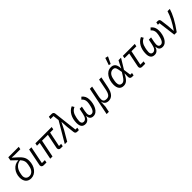

<svg xmlns="http://www.w3.org/2000/svg" viewBox="429 -2604 4629 4629"><g transform="rotate(-45 2743.0 -290.0)"><path d="M546 -672 560 -740H203L186 -651L311 -531C314 -527 318 -524 321 -521L320 -516C162 -516 49 -367 49 -200C49 -60 127 12 235 12C391 12 501 -141 501 -320C501 -422 464 -486 360 -580L257 -673L258 -677L341 -672ZM423 -331C423 -303 414 -250 401 -201C378 -112 319 -57 245 -57C167 -57 125 -106 125 -178C125 -196 131 -235 142 -283C169 -397 245 -476 354 -488C407 -429 423 -387 423 -331Z M778 -68H677L767 -516H690L604 -87C602 -77 601 -70 601 -63C601 -26 624 0 671 0H765Z M1320 0 1333 -68H1260L1337 -448H1445L1459 -516H903L889 -448H984L894 0H971L1061 -448H1260L1187 -87C1185 -77 1184 -70 1184 -63C1184 -26 1206 0 1251 0Z M1694 -516 1390 0H1472L1622 -258L1709 -431H1714L1724 -258L1747 -60C1751 -20 1773 0 1817 0H1870L1883 -68H1820L1749 -680C1744 -720 1723 -740 1679 -740H1586L1573 -672H1676Z M2321 -349H2244L2215 -207C2195 -104 2153 -57 2096 -57C2052 -57 2026 -85 2026 -143C2026 -160 2029 -193 2034 -219L2043 -265C2065 -373 2109 -435 2189 -469L2154 -528C2026 -474 1950 -333 1950 -159C1950 -37 2002 12 2088 12C2154 12 2205 -29 2233 -115H2237C2241 -33 2277 12 2359 12C2505 12 2573 -179 2573 -328C2573 -422 2544 -480 2482 -528L2432 -476C2476 -440 2497 -400 2497 -334C2497 -318 2495 -296 2491 -278L2482 -234C2454 -95 2409 -57 2359 -57C2313 -57 2287 -85 2287 -143C2287 -160 2290 -193 2295 -219Z M2878 12C2981 12 3059 -58 3095 -234L3152 -516H3075L3020 -240C2990 -92 2948 -57 2872 -57C2806 -57 2772 -85 2772 -151C2772 -185 2777 -215 2783 -247L2837 -516H2760L2616 200H2693L2723 52L2730 -102H2735C2749 -30 2799 12 2878 12Z M3624 -762 3550 -780 3487 -597 3539 -585ZM3749 -68H3691L3665 -257L3823 -516H3737L3700 -446L3646 -332H3642C3638 -472 3585 -528 3485 -528C3323 -528 3233 -351 3233 -185C3233 -58 3288 12 3391 12C3471 12 3534 -28 3612 -184H3616L3614 -74C3613 -24 3638 0 3685 0H3736ZM3404 -58C3346 -58 3312 -91 3312 -175C3312 -191 3314 -209 3317 -226L3332 -301C3352 -401 3412 -458 3484 -458C3535 -458 3563 -435 3579 -343L3594 -258L3541 -174C3481 -78 3445 -58 3404 -58Z M4132 0 4145 -68H4034L4111 -448H4278L4292 -516H3886L3872 -448H4034L3961 -87C3959 -77 3958 -70 3958 -63C3958 -26 3981 0 4028 0Z M4681 -349H4604L4575 -207C4555 -104 4513 -57 4456 -57C4412 -57 4386 -85 4386 -143C4386 -160 4389 -193 4394 -219L4403 -265C4425 -373 4469 -435 4549 -469L4514 -528C4386 -474 4310 -333 4310 -159C4310 -37 4362 12 4448 12C4514 12 4565 -29 4593 -115H4597C4601 -33 4637 12 4719 12C4865 12 4933 -179 4933 -328C4933 -422 4904 -480 4842 -528L4792 -476C4836 -440 4857 -400 4857 -334C4857 -318 4855 -296 4851 -278L4842 -234C4814 -95 4769 -57 4719 -57C4673 -57 4647 -85 4647 -143C4647 -160 4650 -193 4655 -219Z M5206 0C5362 -212 5444 -376 5486 -516H5408C5366 -376 5287 -227 5183 -77H5178L5164 -261L5139 -456C5134 -497 5113 -516 5069 -516H5026L5013 -448H5066L5123 0Z"/></g></svg>

Font: Braiins Sans
Style: Italic
Weight: 400
Italic angle: -11.31°
Designer: Mike Abbink, Paul van der Laan, Pieter van Rosmalen, Jiri Chlebus, Lubos Buracinsky
Foundry: Bold Monday, Sudetype
Version: Version 1.000;hotconv 1.0.109;makeotfexe 2.5.65596